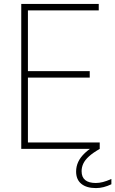

<svg xmlns="http://www.w3.org/2000/svg" viewBox="-20 -760 588 980"><path d="M88.5 0V-740H484V-707H122.5V-33H489V0ZM116 -364V-397H438V-364ZM470 200Q421.5 200 395 178.2Q368.5 156.5 368.5 115.5Q368.5 90 379.2 66.5Q390 43 413.5 20.8Q437 -1.5 475.5 -23.5L489 0Q454 20 433.8 38.5Q413.5 57 405 75.5Q396.5 94 396.5 114Q396.5 144 414.8 159Q433 174 469 174Q486.5 174 505.2 169.2Q524 164.5 548.5 153.5V180.5Q528.5 190 509 195Q489.5 200 470 200Z"/></svg>

Font: Encode Sans SC SemiCondensed Thin
Style: Regular
Weight: 250
Width: 4
Designer: Multiple Designers
Foundry: Impallari Type
Version: Version 3.002